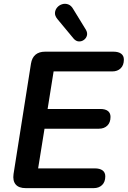

<svg xmlns="http://www.w3.org/2000/svg" viewBox="-20 -972 660 992"><path d="M113 0Q77 0 61 -19Q45 -38 50 -73L140 -643Q145 -674 163.5 -689.5Q182 -705 213 -705H566Q592 -705 606 -694.5Q620 -684 620 -664Q620 -635 603.5 -619Q587 -603 560 -603H257L226 -409H498Q524 -409 537.5 -398.5Q551 -388 551 -368Q551 -339 534.5 -323Q518 -307 491 -307H210L177 -102H470Q496 -102 510 -91.5Q524 -81 524 -61Q524 -32 507.5 -16Q491 0 464 0ZM360 -773 277 -873Q263 -890 264 -905.5Q265 -921 275 -933Q285 -945 300.5 -950Q316 -955 332 -949.5Q348 -944 359 -924L424 -818Q433 -802 429 -788Q425 -774 413 -765.5Q401 -757 386.5 -758Q372 -759 360 -773Z"/></svg>

Font: Nunito ExtraLight
Style: Bold Italic
Weight: 700
Italic angle: -9°
Version: Version 3.602